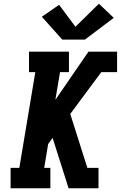

<svg xmlns="http://www.w3.org/2000/svg" viewBox="-20 -1013 650 1033"><path d="M37 0V-110H84L170 -625H136V-735H351V-625H303L278 -476L456 -735H610V-625H525L358 -400L450 -110H510V0H349L263 -271L239 -238L218 -110H251V0ZM315 -800 205 -923 298 -987 386 -869 512 -993 592 -917 437 -800Z"/></svg>

Font: Iosevka Slab XBdExObl
Style: Regular
Weight: 800
Width: 7
Italic angle: -9°
Monospace: yes
Designer: Belleve Invis
Foundry: Belleve Invis
Version: Version 11.1.0; ttfautohint (v1.8.3)